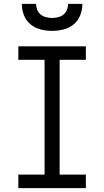

<svg xmlns="http://www.w3.org/2000/svg" viewBox="-20 -975 540 995"><path d="M75 0V-70H211V-665H75V-735H425V-665H289V-70H425V0ZM250 -815Q220 -815 190.5 -822.5Q161 -830 138 -849Q115 -868 104 -896.5Q93 -925 93 -955H167Q167 -939 173 -924Q179 -909 191 -899.5Q203 -890 218.5 -886Q234 -882 250 -882Q266 -882 281.5 -886Q297 -890 309 -899.5Q321 -909 327 -924Q333 -939 333 -955H407Q407 -925 396 -896.5Q385 -868 362 -849Q339 -830 309.5 -822.5Q280 -815 250 -815Z"/></svg>

Font: Iosevka Term SS14
Style: Regular
Weight: 400
Monospace: yes
Designer: Belleve Invis
Foundry: Belleve Invis
Version: Version 24.1.1; ttfautohint (v1.8.4)